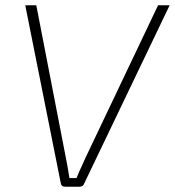

<svg xmlns="http://www.w3.org/2000/svg" viewBox="-20 -710 665 730"><path d="M625 -690 300 -12Q296 0 281 0H228Q213 0 211 -14L76 -690H118L231 -107Q237 -78 244 -33H271Q275 -44 281 -57Q287 -70 294 -85.5Q301 -101 305 -110L581 -690Z"/></svg>

Font: Exo 2.0 Extra Light
Style: Italic
Weight: 250
Italic angle: -8°
Designer: Natanael Gama
Version: Version 1.001;PS 001.001;hotconv 1.0.70;makeotf.lib2.5.58329